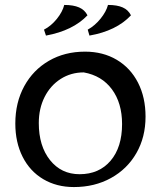

<svg xmlns="http://www.w3.org/2000/svg" viewBox="-20 -744 651 777"><path d="M42 -244Q42 -329 78 -395Q114 -461 178 -498Q242 -535 324 -535Q397 -535 452.5 -502Q508 -469 538.5 -409.5Q569 -350 569 -272Q569 -189 532 -124.5Q495 -60 429 -23.5Q363 13 279 13Q209 13 155 -19Q101 -51 71.5 -109.5Q42 -168 42 -244ZM474 -242Q474 -327 433 -382.5Q392 -438 319 -451Q267 -451 225.5 -424.5Q184 -398 160.5 -351.5Q137 -305 137 -246Q137 -153 182.5 -96Q228 -39 302 -39Q381 -39 427.5 -93.5Q474 -148 474 -242ZM158 -624Q187 -639 210 -667.5Q233 -696 240 -724Q277 -724 300 -714Q323 -704 334 -682Q275 -620 166 -600ZM335 -624Q364 -640 387 -668.5Q410 -697 417 -724Q454 -724 476.5 -714Q499 -704 510 -682Q451 -619 342 -600Z"/></svg>

Font: Mirza
Style: Regular
Weight: 400
Designer: Arabic design by Kourosh Beigpour, Latin design by Eduardo Tunni, engineering by Lasse Fister
Version: Version 1.000